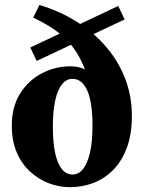

<svg xmlns="http://www.w3.org/2000/svg" viewBox="-20 -757 594 792"><path d="M268.4 15.1Q224.2 15.1 181.9 -0.9Q139.5 -16.9 104.6 -48.6Q69.7 -80.3 49.2 -127.9Q28.7 -175.4 28.7 -239Q28.7 -317 63.2 -371.5Q97.7 -426.1 153.1 -454.8Q208.6 -483.5 271 -483.5Q300.9 -483.5 325.9 -472.8Q351 -462.2 370.3 -442.1Q389.6 -422 401.6 -394.3L360 -380.5Q342.4 -444.2 322.2 -490.6Q301.9 -537 274 -571.1Q246.1 -605.3 208.1 -632.2Q170.2 -659.1 117 -684.4L142.7 -736.5Q226.1 -711.3 295.8 -667.9Q365.4 -624.5 416.8 -564.9Q468.2 -505.3 496.1 -433.3Q524 -361.3 524 -278.6Q524 -202.8 503.2 -147.4Q482.4 -92 446.7 -55.9Q411.1 -19.9 365.2 -2.4Q319.4 15.1 268.4 15.1ZM278.8 -37Q303.8 -37 322.3 -59.5Q340.8 -82 351.2 -127.4Q361.6 -172.8 361.6 -240.2Q361.6 -302.5 352.1 -345.2Q342.7 -388 324.1 -409.9Q305.5 -431.8 278.8 -431.8Q254.2 -431.8 236.2 -409.9Q218.1 -388 208.1 -344.2Q198.1 -300.4 198.1 -233.2Q198.1 -169.2 207.5 -125.6Q217 -82 235.2 -59.5Q253.4 -37 278.8 -37ZM131.5 -505.6 105 -561 467.6 -732.3 494.1 -676.9Z"/></svg>

Font: Source Serif 4 Variable
Style: Regular
Weight: 400
Designer: Frank Grießhammer
Foundry: Adobe
Version: Version 4.005;hotconv 1.1.0;makeotfexe 2.6.0